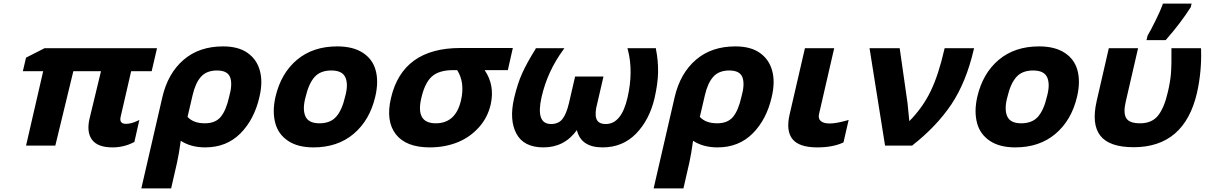

<svg xmlns="http://www.w3.org/2000/svg" viewBox="-20 -816 6752 1076"><path d="M715 -417 656 -161Q647 -122 686 -122Q715 -122 749 -138L761 -144L733 -20L728 -18Q674 10 610 10Q528 10 496 -32.5Q464 -75 482 -152L546 -417H391L290 0H126L222 -417H108L126 -493L230 -546H860L830 -417Z M772 240 890 -272Q921 -405 1008.5 -480.5Q1096 -556 1230 -556Q1316 -556 1367.5 -519.5Q1419 -483 1436 -421Q1454 -358 1434 -273Q1405 -146 1327 -68Q1249 10 1130 10Q1050 10 993 -27Q983 47 972 96L939 240ZM1128 -125Q1187 -125 1217 -161Q1247 -197 1264 -273Q1284 -343 1270 -382Q1256 -421 1196 -421Q1138 -421 1106.5 -386Q1075 -351 1059 -281L1031 -161Q1064 -125 1128 -125Z M1914 -274Q1933 -342 1916 -381.5Q1899 -421 1837 -421Q1775 -421 1742.5 -384Q1710 -347 1693 -274Q1674 -206 1691 -165.5Q1708 -125 1770 -125Q1832 -125 1864.5 -162.5Q1897 -200 1914 -274ZM1523 -125Q1505 -191 1524 -274Q1555 -406 1644.5 -481Q1734 -556 1870 -556Q1958 -556 2013 -520.5Q2068 -485 2085 -423Q2103 -359 2083 -274Q2052 -142 1962 -66Q1872 10 1737 10Q1649 10 1594.5 -26.5Q1540 -63 1523 -125Z M2548 -20Q2475 10 2389 10Q2255 10 2198 -64Q2141 -138 2171 -266Q2236 -547 2560 -547H2854L2826 -423H2696Q2754 -338 2730 -231Q2713 -157 2664 -102.5Q2615 -48 2548 -20ZM2542 -423H2521Q2439 -423 2399.5 -386.5Q2360 -350 2341 -266Q2308 -125 2422 -125Q2535 -125 2564 -256Q2586 -354 2542 -423Z M3656 -541Q3669 -476 3668 -412Q3667 -348 3648 -265Q3619 -143 3544 -66.5Q3469 10 3357 10Q3236 10 3213 -87Q3143 10 3026 10Q2915 10 2874 -67Q2833 -144 2861 -265Q2880 -347 2906.5 -405.5Q2933 -464 2981 -541L2983 -546H3143L3136 -536Q3048 -416 3015 -272Q2981 -121 3068 -121Q3110 -121 3132 -149Q3154 -177 3168 -236L3203 -387H3362L3327 -236Q3312 -181 3322 -151Q3332 -121 3375 -121Q3463 -121 3497 -270Q3530 -415 3499 -536L3496 -546H3656Z M3643 240 3761 -272Q3792 -405 3879.5 -480.5Q3967 -556 4101 -556Q4187 -556 4238.5 -519.5Q4290 -483 4307 -421Q4325 -358 4305 -273Q4276 -146 4198 -68Q4120 10 4001 10Q3921 10 3864 -27Q3854 47 3843 96L3810 240ZM3999 -125Q4058 -125 4088 -161Q4118 -197 4135 -273Q4155 -343 4141 -382Q4127 -421 4067 -421Q4009 -421 3977.5 -386Q3946 -351 3930 -281L3902 -161Q3935 -125 3999 -125Z M4703 -16Q4645 10 4560 10Q4459 10 4421.5 -36Q4384 -82 4405 -174L4491 -546H4655L4570 -177Q4564 -151 4580 -137.5Q4596 -124 4630 -124Q4666 -124 4726 -141L4736 -144L4707 -18Z M5439 -546 5437 -538Q5394 -354 5311.5 -231Q5229 -108 5094 -2L5092 0H4940L4853 -546H5022L5066 -238L5076 -137Q5151 -213 5195.5 -305Q5240 -397 5272 -538L5274 -546Z M5847 -274Q5866 -342 5849 -381.5Q5832 -421 5770 -421Q5708 -421 5675.5 -384Q5643 -347 5626 -274Q5607 -206 5624 -165.5Q5641 -125 5703 -125Q5765 -125 5797.5 -162.5Q5830 -200 5847 -274ZM5456 -125Q5438 -191 5457 -274Q5488 -406 5577.5 -481Q5667 -556 5803 -556Q5891 -556 5946 -520.5Q6001 -485 6018 -423Q6036 -359 6016 -274Q5985 -142 5895 -66Q5805 10 5670 10Q5582 10 5527.5 -26.5Q5473 -63 5456 -125Z M6711 -540Q6715 -415 6688 -295Q6617 9 6333 9Q6197 9 6146.5 -55.5Q6096 -120 6126 -250L6194 -546H6358L6289 -247Q6274 -183 6291.5 -154Q6309 -125 6369 -125Q6436 -125 6470.5 -169Q6505 -213 6525 -301Q6538 -356 6542 -401Q6546 -452 6545 -537V-546H6710ZM6411 -615V-616Q6428 -644 6456 -701Q6484 -758 6495 -789L6497 -796H6658L6653 -775L6652 -774Q6595 -685 6516 -595L6512 -591H6405Z"/></svg>

Font: Passageway
Style: BdIt
Weight: 700
Foundry: Ascender Corporation
Version: Version 1.11